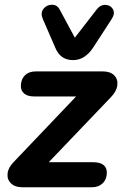

<svg xmlns="http://www.w3.org/2000/svg" viewBox="-20 -792 518 812"><path d="M37.4 -106.3 333.7 -417.4 338.1 -384.1H124.5Q97.6 -384.1 83 -395.8Q68.3 -407.4 68.3 -427.7Q68.3 -456.1 85.3 -473.1Q102.2 -490 131.5 -490H414.7Q446.4 -490 463 -473.4Q479.5 -456.7 476.1 -430.9Q472.7 -405 448.6 -380.5L150.7 -68.8L146.5 -105.9H375.4Q402.5 -105.9 417.1 -94.7Q431.8 -83.4 431.8 -62Q431.8 -33.9 414.3 -16.9Q396.9 0 368.6 0H74.5Q43.6 0 26.6 -16.4Q9.5 -32.9 12 -57.9Q14.4 -82.8 37.4 -106.3ZM214.3 -589.1 160.5 -713.1Q150.5 -737.4 163.8 -754.6Q177.2 -771.8 199.4 -772Q221.7 -772.3 233.1 -750.4L296.5 -632.6L389.4 -752.6Q405 -772.5 426.7 -771.3Q448.3 -770 457.8 -752.7Q467.3 -735.4 452.9 -712.3L374.2 -591.1Q357.4 -565.4 336.1 -551.6Q314.7 -537.8 289 -537.8Q235.7 -537.8 214.3 -589.1Z"/></svg>

Font: SN Pro Thin
Style: Italic
Weight: 200
Italic angle: -9°
Designer: Tobias Whetton
Foundry: Supernotes
Version: Version 1.003;Glyphs 3.3 (3324)